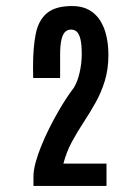

<svg xmlns="http://www.w3.org/2000/svg" viewBox="-20 -889 446 633"><path d="M90.3 -275.9V-306.2Q90.3 -327.1 97.4 -353.3Q104.5 -379.4 116.2 -408.2Q127.9 -437 142.3 -465.8Q156.7 -494.6 171.6 -520.5Q186.5 -546.4 200 -566.7Q213.4 -586.9 222.7 -598.6Q235.4 -618.7 242.4 -649.2Q249.5 -679.7 249.5 -710.4Q249.5 -742.7 245.1 -760.3Q240.7 -777.8 232.9 -784.7Q225.1 -791.5 214.4 -791.5Q203.6 -791.5 195.6 -784.7Q187.5 -777.8 182.9 -759.5Q178.2 -741.2 178.2 -707V-631.8H89.4L88.9 -668Q88.9 -732.9 97.9 -777.6Q106.9 -822.3 134.8 -845.7Q162.6 -869.1 218.3 -869.1Q250.5 -869.1 273.2 -856.4Q295.9 -843.8 310.1 -821.5Q324.2 -799.3 330.8 -770.3Q337.4 -741.2 337.4 -708Q337.4 -661.1 325.7 -622.8Q314 -584.5 295.4 -551.3Q276.9 -518.1 256.1 -486.6Q235.4 -455.1 217.3 -421.9Q199.2 -388.7 189 -349.6H331.1V-275.9Z"/></svg>

Font: Antonio
Style: Bold
Weight: 700
Designer: Vernon Adams
Foundry: Vernon Adams
Version: Version 1.002